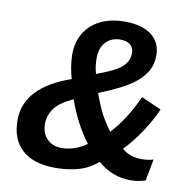

<svg xmlns="http://www.w3.org/2000/svg" viewBox="-79 -773 879 863"><g transform="rotate(10 361.0 -341.0)"><path d="M648.9 -330.6Q627 -279.8 590.3 -224.4Q553.7 -168.9 513.2 -127.4Q549.3 -96.2 603 -96.2Q634.3 -96.2 657.2 -104L638.2 -4.9Q606.4 5.9 570.3 5.9Q485.4 5.9 421.4 -51.3Q388.2 -25.4 361.3 -13.7Q335.9 -2.9 302.2 3.4Q268.6 9.8 226.6 9.8Q128.4 9.8 76.2 -37.4Q23.9 -84.5 23.9 -172.9Q23.9 -323.7 231.9 -396Q224.6 -419.4 219.7 -450.2Q214.8 -481 214.8 -506.3Q214.8 -590.3 270.8 -641.1Q326.7 -691.9 423.8 -691.9Q501.5 -691.9 544.7 -658.9Q587.9 -626 587.9 -566.4Q587.9 -522 565.9 -487.8Q543.9 -453.6 502 -424.8Q460 -396 359.4 -355Q380.4 -296.9 398.9 -262.2Q417.5 -227.5 443.4 -192.9Q508.8 -262.7 557.6 -371.1ZM325.7 -508.3Q325.7 -469.7 335.4 -437.5Q404.3 -463.4 429.2 -479.5Q478.5 -510.3 478.5 -557.6Q478.5 -582.5 462.2 -595.7Q445.8 -608.9 417.5 -608.9Q376 -608.9 350.8 -582Q325.7 -555.2 325.7 -508.3ZM240.7 -83Q271.5 -83 301.8 -94Q332 -105 354 -121.6Q323.7 -161.6 299.3 -208.3Q274.9 -254.9 256.3 -308.1Q195.8 -280.8 172.1 -248.5Q148.4 -216.3 148.4 -175.8Q148.4 -134.3 173.8 -108.6Q199.2 -83 240.7 -83Z"/></g></svg>

Font: Arimo
Style: Bold Italic
Weight: 700
Italic angle: -12°
Designer: Steve Matteson
Foundry: Monotype Imaging Inc.
Version: Version 1.33